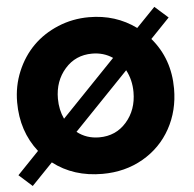

<svg xmlns="http://www.w3.org/2000/svg" viewBox="-54 -745 844 835"><g transform="rotate(-5 368.0 -327.0)"><path d="M19.5 -330.5Q19.5 -401.5 46 -464.8Q72.5 -528 118 -573.5Q163.5 -619 227.2 -645.5Q291 -672 362.5 -672Q479 -672 568 -607L650 -692L708 -640.5L625 -554Q704.5 -461 704.5 -330.5Q704.5 -234.5 661.5 -156.5Q618.5 -78.5 540 -33.2Q461.5 12 362.5 12Q236.5 12 147 -57L55.5 38L-2.5 -14L91.5 -112Q19.5 -203.5 19.5 -330.5ZM197.5 -330.5Q197.5 -282 216.5 -241.5L452 -486.5Q413 -513 362.5 -513Q290 -513 243.8 -460.2Q197.5 -407.5 197.5 -330.5ZM527.5 -330.5Q527.5 -384 504 -428L265.5 -180Q306.5 -147.5 362.5 -147.5Q435 -147.5 481.2 -200.2Q527.5 -253 527.5 -330.5Z"/></g></svg>

Font: League Spartan ExtraBold
Style: Regular
Weight: 800
Foundry: The League of Moveable Type
Version: Version 2.002